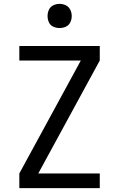

<svg xmlns="http://www.w3.org/2000/svg" viewBox="-20 -973 616 993"><path d="M80 0H496V-76H178L496 -660V-735H80V-660H398L80 -76ZM288 -828Q305 -828 320.5 -835Q336 -842 343.5 -857.5Q351 -873 351 -890Q351 -907 343.5 -922.5Q336 -938 320.5 -945.5Q305 -953 288 -953Q271 -953 255.5 -945.5Q240 -938 233 -922.5Q226 -907 226 -890Q226 -873 233 -857.5Q240 -842 255.5 -835Q271 -828 288 -828Z"/></svg>

Font: Iosevka Sparkle
Style: Regular
Weight: 400
Designer: Belleve Invis
Foundry: Belleve Invis
Version: Version 4.5.0; ttfautohint (v1.8.3)